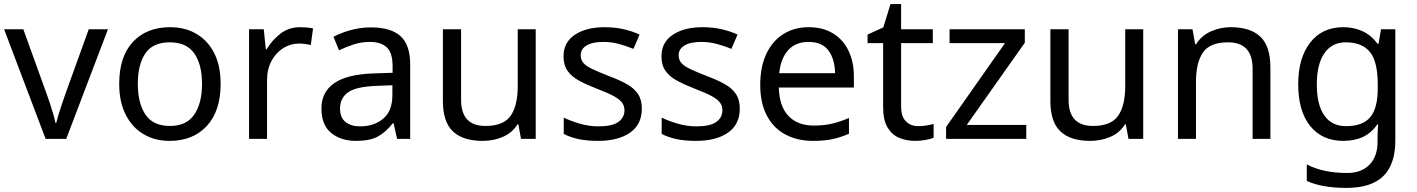

<svg xmlns="http://www.w3.org/2000/svg" viewBox="-20 -679 6929 939"><path d="M203 0 0 -536H94L208 -220Q216 -198 225 -171Q234 -144 241 -119.5Q248 -95 251 -78H255Q259 -95 266.5 -120Q274 -145 283.5 -172Q293 -199 300 -220L414 -536H508L304 0Z M1059 -269Q1059 -136 991.5 -63Q924 10 809 10Q738 10 682.5 -22.5Q627 -55 595 -117.5Q563 -180 563 -269Q563 -402 630 -474Q697 -546 812 -546Q885 -546 940.5 -513.5Q996 -481 1027.5 -419.5Q1059 -358 1059 -269ZM654 -269Q654 -174 691.5 -118.5Q729 -63 811 -63Q892 -63 930 -118.5Q968 -174 968 -269Q968 -364 930 -418Q892 -472 810 -472Q728 -472 691 -418Q654 -364 654 -269Z M1448 -546Q1463 -546 1480.5 -544.5Q1498 -543 1511 -540L1500 -459Q1487 -462 1471.5 -464Q1456 -466 1442 -466Q1401 -466 1365 -443.5Q1329 -421 1307.5 -380.5Q1286 -340 1286 -286V0H1198V-536H1270L1280 -438H1284Q1310 -482 1351 -514Q1392 -546 1448 -546Z M1794 -545Q1892 -545 1939 -502Q1986 -459 1986 -365V0H1922L1905 -76H1901Q1866 -32 1827.5 -11Q1789 10 1721 10Q1648 10 1600 -28.5Q1552 -67 1552 -149Q1552 -229 1615 -272.5Q1678 -316 1809 -320L1900 -323V-355Q1900 -422 1871 -448Q1842 -474 1789 -474Q1747 -474 1709 -461.5Q1671 -449 1638 -433L1611 -499Q1646 -518 1694 -531.5Q1742 -545 1794 -545ZM1820 -259Q1720 -255 1681.5 -227Q1643 -199 1643 -148Q1643 -103 1670.5 -82Q1698 -61 1741 -61Q1809 -61 1854 -98.5Q1899 -136 1899 -214V-262Z M2600 -536V0H2528L2515 -71H2511Q2485 -29 2439 -9.5Q2393 10 2341 10Q2244 10 2195 -36.5Q2146 -83 2146 -185V-536H2235V-191Q2235 -63 2354 -63Q2443 -63 2477.5 -113Q2512 -163 2512 -257V-536Z M3119 -148Q3119 -70 3061 -30Q3003 10 2905 10Q2849 10 2808.5 1Q2768 -8 2737 -24V-104Q2769 -88 2814.5 -74.5Q2860 -61 2907 -61Q2974 -61 3004 -82.5Q3034 -104 3034 -140Q3034 -160 3023 -176Q3012 -192 2983.5 -208Q2955 -224 2902 -244Q2850 -264 2813 -284Q2776 -304 2756 -332Q2736 -360 2736 -404Q2736 -472 2791.5 -509Q2847 -546 2937 -546Q2986 -546 3028.5 -536.5Q3071 -527 3108 -510L3078 -440Q3044 -454 3007 -464Q2970 -474 2931 -474Q2877 -474 2848.5 -456.5Q2820 -439 2820 -409Q2820 -387 2833 -371.5Q2846 -356 2876.5 -341.5Q2907 -327 2958 -307Q3009 -288 3045 -268Q3081 -248 3100 -219.5Q3119 -191 3119 -148Z M3598 -148Q3598 -70 3540 -30Q3482 10 3384 10Q3328 10 3287.5 1Q3247 -8 3216 -24V-104Q3248 -88 3293.5 -74.5Q3339 -61 3386 -61Q3453 -61 3483 -82.5Q3513 -104 3513 -140Q3513 -160 3502 -176Q3491 -192 3462.5 -208Q3434 -224 3381 -244Q3329 -264 3292 -284Q3255 -304 3235 -332Q3215 -360 3215 -404Q3215 -472 3270.5 -509Q3326 -546 3416 -546Q3465 -546 3507.5 -536.5Q3550 -527 3587 -510L3557 -440Q3523 -454 3486 -464Q3449 -474 3410 -474Q3356 -474 3327.5 -456.5Q3299 -439 3299 -409Q3299 -387 3312 -371.5Q3325 -356 3355.5 -341.5Q3386 -327 3437 -307Q3488 -288 3524 -268Q3560 -248 3579 -219.5Q3598 -191 3598 -148Z M3935 -546Q4004 -546 4053.5 -516Q4103 -486 4129.5 -431.5Q4156 -377 4156 -304V-251H3789Q3791 -160 3835.5 -112.5Q3880 -65 3960 -65Q4011 -65 4050.5 -74.5Q4090 -84 4132 -102V-25Q4091 -7 4051 1.5Q4011 10 3956 10Q3880 10 3821.5 -21Q3763 -52 3730.5 -113.5Q3698 -175 3698 -264Q3698 -352 3727.5 -415Q3757 -478 3810.5 -512Q3864 -546 3935 -546ZM3934 -474Q3871 -474 3834.5 -433.5Q3798 -393 3791 -321H4064Q4063 -389 4032 -431.5Q4001 -474 3934 -474Z M4471 -62Q4491 -62 4512 -65.5Q4533 -69 4546 -73V-6Q4532 1 4506 5.5Q4480 10 4456 10Q4414 10 4378.5 -4.5Q4343 -19 4321 -55Q4299 -91 4299 -156V-468H4223V-510L4300 -545L4335 -659H4387V-536H4542V-468H4387V-158Q4387 -109 4410.5 -85.5Q4434 -62 4471 -62Z M4999 0H4607V-58L4895 -468H4624V-536H4992V-470L4708 -68H4999Z M5571 -536V0H5499L5486 -71H5482Q5456 -29 5410 -9.5Q5364 10 5312 10Q5215 10 5166 -36.5Q5117 -83 5117 -185V-536H5206V-191Q5206 -63 5325 -63Q5414 -63 5448.5 -113Q5483 -163 5483 -257V-536Z M5999 -546Q6095 -546 6144 -499.5Q6193 -453 6193 -349V0H6106V-343Q6106 -472 5986 -472Q5897 -472 5863 -422Q5829 -372 5829 -278V0H5741V-536H5812L5825 -463H5830Q5856 -505 5902 -525.5Q5948 -546 5999 -546Z M6549 -546Q6602 -546 6644.5 -526Q6687 -506 6717 -465H6722L6734 -536H6804V9Q6804 124 6745.5 182Q6687 240 6564 240Q6446 240 6371 206V125Q6450 167 6569 167Q6638 167 6677.5 126.5Q6717 86 6717 16V-5Q6717 -17 6718 -39.5Q6719 -62 6720 -71H6716Q6662 10 6550 10Q6446 10 6387.5 -63Q6329 -136 6329 -267Q6329 -395 6387.5 -470.5Q6446 -546 6549 -546ZM6561 -472Q6494 -472 6457 -418.5Q6420 -365 6420 -266Q6420 -167 6456.5 -114.5Q6493 -62 6563 -62Q6644 -62 6681 -105.5Q6718 -149 6718 -246V-267Q6718 -377 6680 -424.5Q6642 -472 6561 -472Z"/></svg>

Font: Noto Kufi Arabic
Style: Regular
Weight: 400
Designer: Monotype Design Team, David Williams, Khaled Hosny
Foundry: Google LLC
Version: Version 2.109; ttfautohint (v1.8.4.7-5d5b)